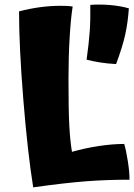

<svg xmlns="http://www.w3.org/2000/svg" viewBox="-20 -701 578 827"><path d="M515 -81Q523 -55 530.5 -7.5Q538 40 538 73Q439 73 348.5 80Q258 87 123 106Q99 -43 80.5 -271.5Q62 -500 62 -652Q108 -664 152.5 -670Q197 -676 241 -676Q254 -676 266.5 -675.5Q279 -675 293 -673Q285 -623 280 -539.5Q275 -456 275 -362Q275 -226 278.5 -160Q282 -94 290 -47Q346 -63 405.5 -72Q465 -81 515 -81ZM535 -665Q531 -605 519.5 -552.5Q508 -500 480 -425Q443 -427 411.5 -432Q380 -437 353 -444Q363 -516 366.5 -566Q370 -616 369 -680Q414 -683 457.5 -679Q501 -675 535 -665Z"/></svg>

Font: Atma
Style: Bold
Weight: 700
Designer: Gregori Vincens, Jeremie Hornus, Riccardo Olocco, Yoann Minet.
Foundry: black foundry
Version: Version 1.102;PS 1.100;hotconv 1.0.86;makeotf.lib2.5.63406